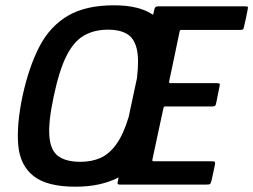

<svg xmlns="http://www.w3.org/2000/svg" viewBox="-20 -697 956 725"><path d="M265 8Q158 8 107 -32Q56 -72 49 -148Q42 -224 65 -334Q89 -444 128.5 -520.5Q168 -597 235.5 -637Q303 -677 410 -677Q460 -677 497 -667.5Q534 -658 558 -641Q559 -646 560.5 -651Q562 -656 563 -662Q565 -673 576 -673Q658 -673 740 -673Q822 -673 904 -673Q914 -673 915.5 -671.5Q917 -670 915 -660Q912 -645 909 -629.5Q906 -614 902 -599Q900 -588 897.5 -586Q895 -584 885 -584Q831 -584 776.5 -584Q722 -584 668 -584Q662 -584 660.5 -583Q659 -582 658 -577Q648 -530 638.5 -483.5Q629 -437 619 -391Q618 -386 619 -384.5Q620 -383 625 -383Q668 -383 711.5 -383Q755 -383 798 -383Q808 -383 809.5 -380.5Q811 -378 808 -366Q805 -352 802.5 -338.5Q800 -325 797 -311Q795 -300 792 -297.5Q789 -295 779 -295Q736 -295 692.5 -295Q649 -295 606 -295Q601 -295 599.5 -294Q598 -293 597 -288Q587 -241 576.5 -193Q566 -145 556 -97Q555 -92 555.5 -90Q556 -88 562 -88Q616 -88 670.5 -88Q725 -88 779 -88Q790 -88 791.5 -85.5Q793 -83 791 -72Q788 -58 785 -44Q782 -30 779 -16Q776 -5 773.5 -2.5Q771 0 759 0Q678 0 596 0Q514 0 433 0Q422 0 424 -7Q425 -12 426 -17.5Q427 -23 428 -27Q395 -10 354.5 -1Q314 8 265 8ZM283 -86Q326 -86 359 -100.5Q392 -115 419 -152Q446 -189 466 -256L497 -401Q506 -474 496 -514Q486 -554 458.5 -569.5Q431 -585 389 -585Q336 -585 297.5 -563Q259 -541 231.5 -487Q204 -433 183 -334Q162 -236 166.5 -182Q171 -128 200.5 -107Q230 -86 283 -86Z"/></svg>

Font: Glory Thin SemiBold
Style: Italic
Weight: 600
Italic angle: -12°
Version: Version 1.011